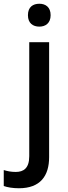

<svg xmlns="http://www.w3.org/2000/svg" viewBox="-74 -764 364 1024"><path d="M75 -683C75 -640 102 -622 136 -622C168 -622 196 -640 196 -683C196 -727 168 -744 136 -744C102 -744 75 -727 75 -683ZM27 240C141 240 188 174 188 74V-539H82V69C82 134 51 153 10 153C-15 153 -34 149 -54 143V228C-35 235 -6 240 27 240Z"/></svg>

Font: Noto Sans Georgian Medium
Style: Regular
Weight: 500
Designer: Monotype Design Team, Akaki Razmadze
Foundry: Google LLC
Version: Version 2.005